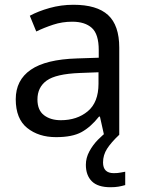

<svg xmlns="http://www.w3.org/2000/svg" viewBox="-20 -565 601 805"><path d="M288 -545Q386 -545 433 -502Q480 -459 480 -365V0H416L399 -76H395Q360 -32 321.5 -11Q283 10 215 10Q142 10 94 -28.5Q46 -67 46 -149Q46 -229 109 -272.5Q172 -316 303 -320L394 -323V-355Q394 -422 365 -448Q336 -474 283 -474Q241 -474 203 -461.5Q165 -449 132 -433L105 -499Q140 -518 188 -531.5Q236 -545 288 -545ZM314 -259Q214 -255 175.5 -227Q137 -199 137 -148Q137 -103 164.5 -82Q192 -61 235 -61Q303 -61 348 -98.5Q393 -136 393 -214V-262ZM412 116Q412 161 457 161Q474 161 485.5 158.5Q497 156 505 155V211Q491 215 477 217.5Q463 220 443 220Q390 220 365 195Q340 170 340 126Q340 97 354.5 70Q369 43 390.5 21Q412 -1 432 -15L480 0Q446 32 429 58.5Q412 85 412 116Z"/></svg>

Font: Noto Sans Syriac Eastern
Style: Regular
Weight: 400
Designer: Patrick Giasson and the Monotype Design Team
Foundry: Monotype Imaging Inc.
Version: Version 3.001; ttfautohint (v1.8.4.7-5d5b)